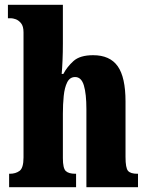

<svg xmlns="http://www.w3.org/2000/svg" viewBox="-20 -780 616 800"><path d="M18 0V-56H21Q45 -56 61.5 -68Q78 -80 78 -124V-645Q78 -671 67.5 -683.5Q57 -696 45 -700Q33 -704 26 -704H13V-760H242V-599Q242 -562 240.5 -527.5Q239 -493 237 -472H244Q259 -501 286 -525.5Q313 -550 368 -550Q438 -550 470.5 -504Q503 -458 503 -357V-126Q503 -80 513.5 -68Q524 -56 552 -56H555V0H340V-325Q340 -389 329.5 -424Q319 -459 293 -459Q271 -459 260 -437Q249 -415 245.5 -380Q242 -345 242 -306V-121Q242 -79 254 -67.5Q266 -56 294 -56H297V0Z"/></svg>

Font: Noto Serif Tamil ExtraCondensed Black
Style: Italic
Weight: 900
Width: 2
Italic angle: -12°
Designer: Indian Type Foundry, Tom Grace, and the Monotype Design Team
Foundry: Monotype Imaging Inc.
Version: Version 2.003; ttfautohint (v1.8.4.7-5d5b)